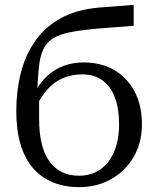

<svg xmlns="http://www.w3.org/2000/svg" viewBox="-20 -760 647 790"><path d="M389 -729 530 -740V-654L389 -643Q318 -637 271.5 -628Q225 -619 198 -602Q171 -585 157.5 -555.5Q144 -526 139.5 -479Q135 -432 132 -364L141 -365Q141 -346 141 -330.5Q141 -315 141 -300.5Q141 -286 141 -270Q141 -214 151 -171Q161 -128 182 -98Q203 -68 233.5 -52.5Q264 -37 305 -37Q356 -37 393 -63Q430 -89 450 -137Q470 -185 470 -249Q470 -312 453 -358Q436 -404 402 -429Q368 -454 319 -454Q276 -454 240 -439Q204 -424 176 -393Q148 -362 125 -315V-383Q147 -423 176.5 -449.5Q206 -476 243 -489.5Q280 -503 325 -503Q397 -503 451 -471Q505 -439 534.5 -382Q564 -325 564 -249Q564 -173 530 -114.5Q496 -56 437.5 -23Q379 10 306 10Q246 10 198 -9.5Q150 -29 116 -68Q82 -107 64.5 -166Q47 -225 47 -303Q47 -385 65.5 -459Q84 -533 124.5 -591Q165 -649 230 -685Q295 -721 389 -729Z"/></svg>

Font: Roboto Serif 72pt
Style: Regular
Weight: 400
Designer: Greg Gazdowicz
Foundry: Commercial Type
Version: Version 1.008